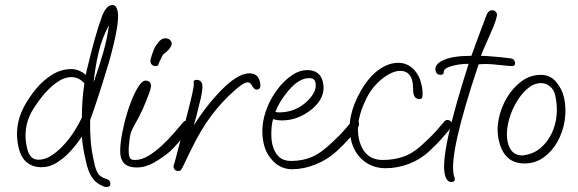

<svg xmlns="http://www.w3.org/2000/svg" viewBox="-20 -658 2308 767"><path d="M404 89Q396 89 382.5 81.5Q369 74 361 67Q346 52 337 31Q328 10 323 -15Q318 -36 313.5 -60.5Q309 -85 307 -113Q288 -83 262 -54.5Q236 -26 206.5 -8Q177 10 147 10Q72 10 54 -70Q35 -153 75 -230Q95 -268 124 -303Q153 -338 189 -360Q225 -382 265 -382Q295 -382 323 -359Q324 -363 325.5 -372Q327 -381 331 -395Q343 -447 359 -503.5Q375 -560 389 -597Q406 -638 429 -638Q445 -638 450 -613Q460 -570 416 -412Q413 -403 406 -379.5Q399 -356 389.5 -325.5Q380 -295 370 -265Q360 -235 352 -211.5Q344 -188 340 -179Q339 -134 342.5 -93.5Q346 -53 356 -10Q359 6 364 19.5Q369 33 376 41Q383 47 389.5 50.5Q396 54 405 57Q418 60 420 71Q425 89 404 89ZM354 -329Q377 -394 393 -450.5Q409 -507 415 -557Q387 -505 373.5 -447Q360 -389 354 -329ZM133 -20Q162 -20 190 -39.5Q218 -59 241 -86Q262 -110 278 -135.5Q294 -161 307 -188Q307 -223 309.5 -257Q312 -291 317 -325Q295 -350 266 -350Q236 -350 205 -327.5Q174 -305 148 -272Q122 -239 105 -209Q70 -142 88 -67Q98 -20 133 -20Z M602 -394Q585 -394 581 -411Q580 -416 584 -429.5Q588 -443 593.5 -457Q599 -471 603 -476Q616 -495 624 -500Q632 -505 640 -505Q661 -505 666 -486Q667 -479 661 -469.5Q655 -460 646 -452Q632 -442 629 -436L614 -405Q614 -401 611.5 -397.5Q609 -394 602 -394ZM526 11Q498 11 482.5 0Q467 -11 462 -33Q458 -54 462.5 -90.5Q467 -127 477.5 -169Q488 -211 502.5 -249Q517 -287 532.5 -311.5Q548 -336 561 -336Q579 -336 583 -320Q585 -310 574.5 -282Q564 -254 551 -224Q546 -213 536.5 -194Q527 -175 517.5 -158.5Q508 -142 506 -136Q499 -121 496 -87Q492 -53 496 -35Q498 -27 502.5 -23Q507 -19 520 -19Q545 -19 572 -35Q599 -51 625.5 -75.5Q652 -100 674.5 -126Q697 -152 713 -171Q716 -175 724 -175Q739 -175 741 -163Q744 -152 733 -138Q712 -111 694 -90Q676 -69 659 -53Q631 -29 596 -9Q561 11 526 11Z M693 25Q677 25 674 12Q672 6 674.5 0Q677 -6 678 -10L726 -194Q757 -312 754 -325Q751 -339 765 -339Q784 -339 788 -320Q790 -310 786.5 -288Q783 -266 775 -237Q763 -185 754 -157Q776 -192 799.5 -223Q823 -254 849 -282Q925 -365 976 -365Q1011 -365 1018 -332Q1026 -300 1005 -300Q995 -300 986 -317Q980 -329 969 -329Q952 -329 912 -292Q867 -252 825 -197Q783 -142 742 -57L708 13Q705 18 702.5 21.5Q700 25 693 25Z M1147 18Q1105 18 1074.5 -11Q1044 -40 1034 -82Q1017 -154 1048 -230Q1056 -251 1068.5 -271.5Q1081 -292 1096 -311Q1120 -340 1148.5 -359Q1177 -378 1208 -378Q1259 -378 1270 -330Q1284 -270 1225 -221Q1170 -177 1107 -177Q1096 -177 1087 -178.5Q1078 -180 1071 -182Q1065 -163 1064 -133Q1063 -103 1068 -81Q1084 -15 1142 -15Q1189 -15 1227 -31.5Q1265 -48 1312 -94Q1342 -122 1356 -139Q1370 -156 1387 -175Q1392 -179 1397 -179Q1402 -179 1407.5 -176Q1413 -173 1414 -167Q1417 -156 1402 -136Q1388 -120 1373 -102.5Q1358 -85 1325 -54Q1288 -20 1240.5 -1Q1193 18 1147 18ZM1094 -209Q1126 -209 1152.5 -219Q1179 -229 1201 -248Q1249 -291 1240 -329Q1236 -346 1215 -346Q1175 -346 1133 -297Q1113 -273 1101 -253.5Q1089 -234 1080 -211Q1087 -209 1094 -209Z M1521 14Q1468 14 1431 -17Q1394 -48 1382 -100Q1361 -190 1422 -296Q1453 -350 1492 -378.5Q1531 -407 1571 -407Q1606 -407 1630.5 -383Q1655 -359 1663 -323Q1669 -301 1668 -278Q1668 -262 1656 -262Q1637 -262 1632 -283Q1630 -292 1630 -306.5Q1630 -321 1627 -335Q1617 -375 1578 -375Q1557 -375 1531 -360Q1505 -345 1482 -320.5Q1459 -296 1444 -265Q1398 -174 1414 -102Q1434 -19 1509 -19Q1556 -19 1595.5 -33.5Q1635 -48 1682 -94Q1712 -122 1726 -139Q1740 -156 1757 -175Q1762 -179 1767 -179Q1772 -179 1777.5 -176Q1783 -173 1784 -167Q1787 -156 1772 -136Q1758 -120 1743 -102.5Q1728 -85 1695 -54Q1658 -20 1612.5 -3Q1567 14 1521 14Z M1783 69Q1764 69 1757 39Q1747 -5 1771 -115Q1795 -225 1852 -403Q1814 -403 1782.5 -393.5Q1751 -384 1753 -370Q1753 -366 1750 -362.5Q1747 -359 1740 -359Q1724 -359 1720 -375Q1714 -401 1751.5 -418Q1789 -435 1863 -435L1905 -549Q1910 -560 1914.5 -573.5Q1919 -587 1926 -603Q1933 -617 1946 -617Q1954 -617 1959 -612.5Q1964 -608 1965 -603Q1968 -588 1939 -523Q1903 -442 1901 -435Q1916 -435 1946.5 -432.5Q1977 -430 2019 -425Q2034 -424 2037 -410Q2041 -394 2023 -394Q2016 -394 1994.5 -396.5Q1973 -399 1948.5 -401Q1924 -403 1907 -402L1892 -401Q1772 -44 1793 43L1796 51V53Q1800 69 1783 69Z M2075 -5Q1994 -5 1973 -96Q1963 -138 1972.5 -184Q1982 -230 2006 -269.5Q2030 -309 2064.5 -334Q2099 -359 2141 -359Q2178 -359 2201.5 -331Q2225 -303 2233 -269Q2243 -224 2236 -177.5Q2229 -131 2207 -92Q2185 -53 2151.5 -29Q2118 -5 2075 -5ZM2066 -37Q2072 -37 2073 -38Q2111 -43 2138.5 -66Q2166 -89 2183 -123.5Q2200 -158 2203.5 -198Q2207 -238 2198 -277Q2193 -300 2177 -313Q2161 -326 2141 -326Q2112 -326 2085 -302Q2058 -278 2038 -241Q2018 -204 2009.5 -163.5Q2001 -123 2008 -91Q2020 -37 2066 -37Z"/></svg>

Font: Oooh Baby
Style: Normal
Weight: 400
Designer: Robert E. Leuschke
Foundry: Robert E. Leuschke
Version: Version 1.011; ttfautohint (v1.8.3)